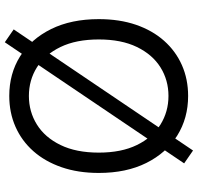

<svg xmlns="http://www.w3.org/2000/svg" viewBox="-32 -764 826 802"><g transform="rotate(-90 381.0 -363.0)"><path d="M153.3 30.3 99.6 -6.8 605.5 -755.9 659.2 -718.8ZM381.3 9.8Q288.6 9.8 215.8 -35.6Q143.1 -81.1 101.3 -164.8Q59.6 -248.5 59.6 -363.3Q59.6 -449.7 83.5 -518.8Q107.4 -587.9 150.6 -636.7Q193.8 -685.5 252.7 -711.4Q311.5 -737.3 381.3 -737.3Q474.6 -737.3 546.9 -691.9Q619.1 -646.5 660.6 -562.5Q702.1 -478.5 702.1 -363.3Q702.1 -276.9 678.5 -208Q654.8 -139.2 611.6 -90.6Q568.4 -42 509.8 -16.1Q451.2 9.8 381.3 9.8ZM381.3 -72.3Q447.3 -72.3 500.7 -105.7Q554.2 -139.2 585.7 -204.1Q617.2 -269 617.2 -363.3Q617.2 -458 585.7 -523.2Q554.2 -588.4 500.7 -621.8Q447.3 -655.3 381.3 -655.3Q315.4 -655.3 261.7 -621.8Q208 -588.4 176.3 -523.2Q144.5 -458 144.5 -363.3Q144.5 -269 176.3 -204.1Q208 -139.2 261.7 -105.7Q315.4 -72.3 381.3 -72.3Z"/></g></svg>

Font: Inter V
Style: 
Weight: 400
Designer: Rasmus Andersson
Foundry: rsms
Version: Version 4.000;git-a3f224843